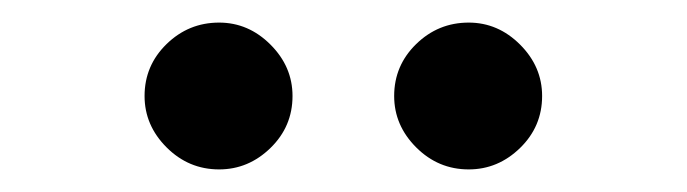

<svg xmlns="http://www.w3.org/2000/svg" viewBox="-20 -707 608 170"><path d="M108 -622Q108 -649 127.5 -668Q147 -687 174 -687Q200 -687 219.5 -667.5Q239 -648 239 -622Q239 -595 219.5 -576Q200 -557 174 -557Q147 -557 127.5 -576.5Q108 -596 108 -622ZM329 -622Q329 -649 348.5 -668Q368 -687 395 -687Q421 -687 440.5 -667.5Q460 -648 460 -622Q460 -595 440.5 -576Q421 -557 395 -557Q368 -557 348.5 -576.5Q329 -596 329 -622Z"/></svg>

Font: Ibarra Real Nova
Style: Bold
Weight: 700
Designer: Jose Maria Ribagorda & Octavio Pardo
Foundry: Jose Maria Ribagorda
Version: Version 1.014